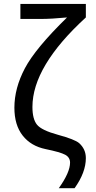

<svg xmlns="http://www.w3.org/2000/svg" viewBox="-20 -782 497 997"><path d="M85.9 -683.6V-761.7H425.8V-691.4Q148.4 -437.5 148.4 -226.6Q148.4 -164.1 171.9 -134.8Q195.3 -105.5 281.2 -82Q367.2 -58.6 390.6 -39.1Q425.8 -7.8 425.8 39.1Q425.8 113.3 367.2 195.3H285.2Q343.8 113.3 343.8 62.5Q343.8 35.2 318.4 21.5Q293 7.8 216.8 -7.8Q140.6 -23.4 97.7 -78.1Q54.7 -132.8 54.7 -222.7Q54.7 -324.2 109.4 -427.7Q164.1 -531.2 328.1 -691.4Q246.1 -683.6 191.4 -683.6Z"/></svg>

Font: Droid Sans Fallback
Style: Regular
Weight: 400
Designer: Steve Matteson
Foundry: Ascender Corporation
Version: 3.00 (Khmer version)